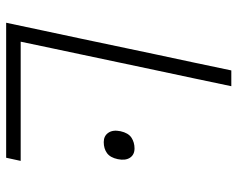

<svg xmlns="http://www.w3.org/2000/svg" viewBox="-92 -660 753 608"><g transform="rotate(90 284.0 -356.5)"><path d="M52.5 0Q65 -59.5 77 -115.5Q89 -171.5 103 -237.5L152.5 -472.5Q167 -540 179 -596.5Q191 -653 203.5 -713H253.5Q241 -653 229 -596.5Q217 -540 202.5 -472L154.5 -245Q143 -190 132.8 -142.5Q122.5 -95 112.5 -46H490L480 0ZM430.5 -309Q411 -309 401 -323.5Q391 -338 396 -362Q401.5 -387 416.5 -396.8Q431.5 -406.5 450.5 -406.5Q470.5 -406.5 480 -392Q489.5 -377.5 484.5 -353.5Q479.5 -329.5 465.2 -319.2Q451 -309 430.5 -309Z"/></g></svg>

Font: Commissioner ExtraLight
Style: Italic
Weight: 200
Italic angle: -12°
Designer: Kostas Bartsokas
Foundry: Kostas Bartsokas
Version: Version 1.000; ttfautohint (v1.8.3)